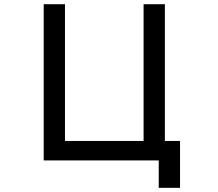

<svg xmlns="http://www.w3.org/2000/svg" viewBox="-20 -776 1040 916"><path d="M838.9 120.1H737.3V-10.7H188.5V-755.9H290V-103.5H665V-755.9H766.6V-103.5H838.9Z"/></svg>

Font: MotoyaLCedar
Style: W3 mono
Weight: 400
Version: Version 1.01